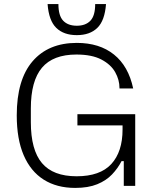

<svg xmlns="http://www.w3.org/2000/svg" viewBox="-20 -910 763 940"><path d="M348 10Q258 10 194 -30.5Q130 -71 96 -150Q62 -229 62 -345Q62 -520 139.5 -610Q217 -700 356 -700Q467 -700 538 -643Q609 -586 632 -477H565V-479Q565 -519 544 -556.5Q523 -594 476.5 -618.5Q430 -643 354 -643Q240 -643 185.5 -578.5Q131 -514 131 -379V-312Q131 -176 185.5 -111.5Q240 -47 355 -47Q470 -47 525 -107Q580 -167 580 -276V-337L621 -296H359V-351H642V0H586V-121H575Q557 -86 528.5 -56Q500 -26 456 -8Q412 10 348 10ZM356 -738Q292 -738 255.5 -773.5Q219 -809 213 -890H266Q266 -833 289.5 -808.5Q313 -784 356 -784Q399 -784 422.5 -808.5Q446 -833 446 -890H499Q493 -809 456.5 -773.5Q420 -738 356 -738Z"/></svg>

Font: Mozilla Text ExtraLight
Style: Regular
Weight: 200
Designer: Studio DRAMA
Foundry: Studio DRAMA
Version: Version 1.000